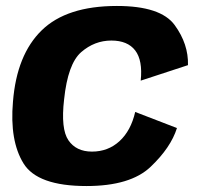

<svg xmlns="http://www.w3.org/2000/svg" viewBox="-20 -618 672 644"><path d="M270 6Q417.5 6 485.2 -58.5Q553 -123 573.5 -188.5L433.5 -242.5Q419 -179.5 380.8 -144.5Q342.5 -109.5 288.5 -109.5Q235.5 -109.5 209.5 -147.5Q183.5 -185.5 195 -284.5Q207.5 -404 252.2 -443Q297 -482 353.5 -482Q408 -482 433.5 -448.8Q459 -415.5 452 -347.5L610.5 -399.5Q612.5 -470 565.8 -534Q519 -598 372 -598Q203.5 -598 119.8 -516.2Q36 -434.5 23.5 -277Q12 -146 58.8 -70Q105.5 6 270 6Z"/></svg>

Font: Anybody UltraCondensed Thin
Style: Bold Italic
Weight: 700
Italic angle: -10°
Version: Version 1.111